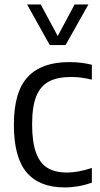

<svg xmlns="http://www.w3.org/2000/svg" viewBox="-20 -828 446 858"><path d="M42 -271Q42 -418 104 -484.2Q166 -550.5 289 -550.5Q344.5 -550.5 390.5 -538.5V-472Q343 -484 298.5 -484Q237 -484 199 -464Q161 -444 142.2 -398Q123.5 -352 123.5 -273Q123.5 -193 141 -145.5Q158.5 -98 192.5 -77.5Q226.5 -57 280 -57Q328.5 -57 390.5 -77.5V-11.5Q330.5 9.5 268.5 9.5Q156 9.5 99 -57.5Q42 -124.5 42 -271ZM313.5 -808H375L273 -626.5H202.5L101 -808H162L238 -667Z"/></svg>

Font: Encode Sans Semi Condensed
Style: Regular
Weight: 400
Width: 4
Designer: Multiple Designers
Foundry: Impallari Type
Version: Version 2.000